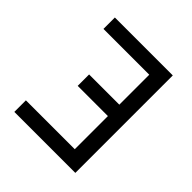

<svg xmlns="http://www.w3.org/2000/svg" viewBox="-188 -838 975 975"><g transform="rotate(45 299.5 -350.0)"><path d="M63 0V-83H414V-321H197V-403H414V-618H85V-700H501V0Z"/></g></svg>

Font: Undotted
Style: Regular
Weight: 400
Designer: Delve Withrington, Dave Bailey, Thomas Jockin
Foundry: Delve Fonts LLC
Version: Version 4.000